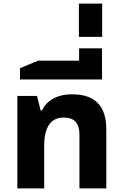

<svg xmlns="http://www.w3.org/2000/svg" viewBox="-20 -1053 684 1073"><path d="M77 0H227V-240C227 -345 266 -396 336 -396C393 -396 424 -369 424 -299V0H574V-331C574 -462 510 -526 383 -526C294 -526 238 -487 215 -436H207L187 -517H77Z M92 -609H550V-783H422V-714H193L92 -672Z M421 -847H551V-1033H421Z"/></svg>

Font: Noto Sans Thai UI
Style: Bold
Weight: 700
Designer: Monotype Design Team
Foundry: Monotype Imaging Inc.
Version: Version 2.000